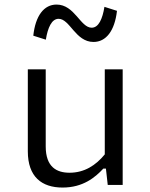

<svg xmlns="http://www.w3.org/2000/svg" viewBox="-20 -811 660 842"><path d="M102 -507V-147.5C102 -35.5 163 11.5 254.5 11.5C343.5 11.5 397 -32.5 433 -71.5H444.5L452.5 0H518V-507H439.5V-134C400 -85.5 349.5 -53.5 285 -53.5C229.5 -53.5 180.5 -77.5 180.5 -169V-507ZM228 -791C173 -791 135.5 -742.5 126 -654.5L181 -637C189.5 -689.5 206.5 -728.5 237 -728.5C286.5 -728.5 311 -627 390 -627C445 -627 483 -675.5 493 -763.5L438 -781C429.5 -728 412.5 -689.5 382 -689.5C332.5 -689.5 307.5 -791 228 -791Z"/></svg>

Font: Monaspace Neon Light
Style: Regular
Weight: 300
Designer: Riley Cran & the Lettermatic Team
Foundry: Lettermatic
Version: Version 1.200 (Monaspace Neon)